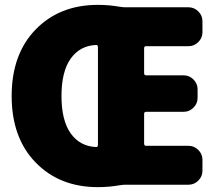

<svg xmlns="http://www.w3.org/2000/svg" viewBox="-20 -760 916 790"><path d="M383 -164V-566Q383 -575 375 -575Q309 -572 271 -519Q233 -466 233 -365Q233 -264 271 -211Q309 -158 375 -155Q383 -155 383 -164ZM756 -730Q779 -730 796 -713Q813 -696 813 -673V-627Q813 -604 796 -587Q779 -570 756 -570H582Q573 -570 573 -562V-459Q573 -450 582 -450H736Q759 -450 776 -433Q793 -416 793 -393V-357Q793 -334 776 -317Q759 -300 736 -300H582Q573 -300 573 -292V-169Q573 -160 582 -160H756Q779 -160 796 -143Q813 -126 813 -103V-57Q813 -34 796 -17Q779 0 756 0H491Q486 0 474 2Q428 10 383 10Q225 10 126.5 -91.5Q28 -193 28 -365Q28 -537 126.5 -638.5Q225 -740 383 -740Q428 -740 474 -732Q486 -730 491 -730Z"/></svg>

Font: Rounded Mplus 1c Black
Style: Regular
Weight: 900
Version: Version 1.059.20150529